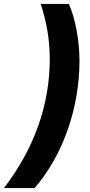

<svg xmlns="http://www.w3.org/2000/svg" viewBox="-79 -762 456 976"><path d="M-59 194H97C241 27 325 -213 325 -453C325 -560 302 -674 271 -742H128C159 -647 174 -556 174 -461C174 -229 94 -5 -59 194Z"/></svg>

Font: AWKNG-Font
Style: Bold Italic
Weight: 700
Italic angle: -11.3°
Designer: Awakening Church
Foundry: Awakening Church
Version: Version 1.700;PS 001.700;hotconv 1.0.88;makeotf.lib2.5.64775